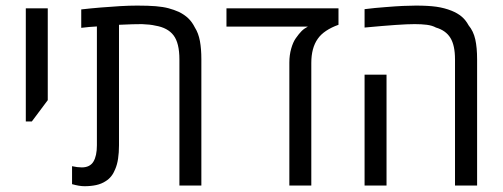

<svg xmlns="http://www.w3.org/2000/svg" viewBox="-20 -660 1789 683"><path d="M71.8 -228V-630.4H149.9V-303.7L93.3 -228Z M280.8 2.4Q271 2.4 259.8 0.5Q248.5 -1.5 236.3 -4.9V-68.8Q255.4 -64.5 271 -64.5Q299.8 -64.5 312.3 -85Q324.7 -105.5 324.7 -143.1V-565.9Q311 -565.4 296.9 -564Q282.7 -562.5 269 -561V-626.5Q303.2 -630.4 338.6 -633.3Q374 -636.2 407.2 -638.2Q440.4 -640.1 467.8 -640.1Q507.8 -640.1 534.2 -637.9Q560.5 -635.7 579.6 -630.6Q598.6 -625.5 616.2 -617.7Q636.2 -607.9 649.9 -594.7Q663.6 -581.5 673.3 -562Q686 -542 691.2 -513.9Q696.3 -485.8 696.3 -449.7V0H618.2V-448.7Q618.2 -506.8 597.4 -534.2Q576.7 -561.5 532.7 -568.8Q514.2 -573.2 484.9 -574.2Q471.7 -574.2 451.2 -573.7Q430.7 -573.2 403.3 -571.8V-143.1Q403.3 -117.2 400.1 -95.9Q397 -74.7 389.6 -57.6Q378.4 -29.3 356 -15.6Q341.3 -5.9 322.3 -1.7Q303.2 2.4 280.8 2.4Z M1009.3 0V-437Q1009.3 -463.9 1015.9 -487.1Q1022.5 -510.3 1032.2 -523.9Q1043.5 -540 1052.7 -549.3Q1062 -558.6 1075.2 -565.4H785.6V-630.4H1184.1V-571.8Q1159.2 -563 1140.1 -550.3Q1121.1 -537.6 1110.4 -522Q1087.4 -489.7 1087.4 -436V0Z M1598.6 0V-448.7Q1598.6 -498.5 1582.3 -525.1Q1565.9 -551.8 1530.8 -562Q1517.6 -569.3 1498.3 -571.8Q1479 -574.2 1455.1 -574.2Q1430.2 -574.2 1387.9 -571.3Q1345.7 -568.4 1276.9 -562V-627.4Q1295.4 -629.9 1314.2 -631.6Q1333 -633.3 1352.1 -634.8Q1386.7 -637.7 1413.3 -638.9Q1439.9 -640.1 1459.5 -640.1Q1503.4 -640.1 1532.5 -636Q1561.5 -631.8 1586.9 -621.6Q1607.4 -613.3 1622.1 -601.1Q1636.7 -588.9 1647 -569.8Q1664.1 -549.3 1670.7 -520Q1677.2 -490.7 1677.2 -448.7V0ZM1276.9 0V-394.5H1355V0Z"/></svg>

Font: Open Sans SemiCondensed
Style: Regular
Weight: 400
Width: 4
Designer: Monotype Design Team
Foundry: Monotype Imaging Inc.
Version: Version 3.000